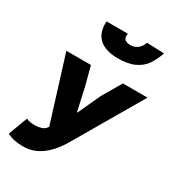

<svg xmlns="http://www.w3.org/2000/svg" viewBox="-242 -1180 1214 1332"><g transform="rotate(30 365.5 -513.5)"><path d="M23 -15 80 -168Q105 -155 148 -155Q173 -155 195.5 -161.5Q218 -168 228 -179L242 -195L81 -712H278L318 -560L358 -380H362L445 -560L534 -712H731L419 -178Q308 13 154 13Q70 13 23 -15ZM220 -1011 221 -1028H391Q390 -1019 390 -1006Q390 -986 406.5 -977Q423 -968 444 -968Q512 -968 538 -1040L677 -1035Q656 -975 628 -934.5Q600 -894 548.5 -869.5Q497 -845 415 -845Q320 -845 270 -887Q220 -929 220 -1011Z"/></g></svg>

Font: Nebula Sans Black
Style: Regular
Weight: 900
Italic angle: -9°
Designer: Paul D. Hunt for Adobe (as Source Sans)
Foundry: Nebula Entertainment & Broadcasting LLC
Version: Version 1.010